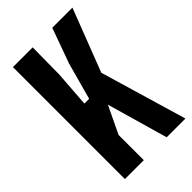

<svg xmlns="http://www.w3.org/2000/svg" viewBox="-239 -885 970 970"><g transform="rotate(-45 246.0 -400.0)"><path d="M52.5 0V-800H193.5L191.5 -607.5L177.5 -414.5H211.5L265.5 -611.5L333.5 -800H477.5L348 -464L485 0H351L257.5 -326.5L187.5 -180V0Z"/></g></svg>

Font: Big Shoulders Text Thin ExtraBold
Style: Regular
Weight: 800
Version: Version 2.002